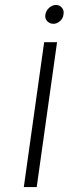

<svg xmlns="http://www.w3.org/2000/svg" viewBox="-20 -544 277 774"><path d="M206 -524Q191 -524 178.5 -513Q166 -502 163 -486Q160 -469 170.5 -458.5Q181 -448 195 -448Q209 -448 221.5 -458.5Q234 -469 236 -486Q239 -502 229.5 -513Q220 -524 206 -524ZM158 -374 76 210H128L210 -374Z"/></svg>

Font: Josefin Slab Thin Medium
Style: Italic
Weight: 500
Italic angle: -12°
Version: Version 2.000